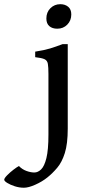

<svg xmlns="http://www.w3.org/2000/svg" viewBox="-136 -650 415 899"><path d="M197.8 -582.5Q197.8 -553.7 179 -534.7Q160.2 -515.6 132.3 -515.6Q108.9 -515.6 95 -527.6Q81.1 -539.6 81.1 -563.5Q81.1 -592.8 100.1 -611.6Q119.1 -630.4 146.5 -630.4Q168.5 -630.4 183.1 -618.4Q197.8 -606.4 197.8 -582.5ZM181.2 -47.9Q181.2 23.4 167.5 66.7Q153.8 109.9 131.8 135.7Q109.9 161.6 85.4 181.2Q61 200.7 29.3 214.8Q-2.4 229 -23.9 229Q-45.4 229 -66.7 222.2Q-87.9 215.3 -102.1 206.5Q-116.2 197.8 -116.2 191.4Q-116.2 184.6 -102.8 170.9Q-89.4 157.2 -72.8 144.5Q-56.2 131.8 -47.4 127.4Q-32.2 143.1 -12.2 150.4Q7.8 157.7 24.9 157.7Q41.5 157.7 56.6 143.1Q71.8 128.4 81.3 90.1Q90.8 51.8 90.8 -20V-303.7Q90.8 -335.4 88.1 -351.1Q85.4 -366.7 72.5 -372.8Q59.6 -378.9 28.8 -382.3V-408.2Q72.3 -415 98.6 -423.1Q125 -431.2 157.2 -443.4H181.2Z"/></svg>

Font: Namdhinggo Medium
Style: Regular
Weight: 500
Designer: Victor Gaultney
Foundry: SIL International
Version: Version 3.001